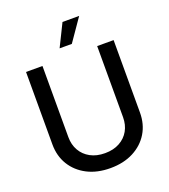

<svg xmlns="http://www.w3.org/2000/svg" viewBox="-167 -1059 1045 1190"><g transform="rotate(-20 355.5 -464.5)"><path d="M356 11.7Q268.6 11.7 203.6 -22Q138.7 -55.7 102.8 -114.5Q66.9 -173.3 66.9 -249.5V-727.5H175.3V-258.3Q175.3 -208.5 197.3 -169.9Q219.2 -131.3 259.8 -109.1Q300.3 -86.9 356 -86.9Q411.6 -86.9 452.1 -109.1Q492.7 -131.3 514.4 -169.9Q536.1 -208.5 536.1 -258.3V-727.5H644.5V-249.5Q644.5 -173.3 608.9 -114.5Q573.2 -55.7 508.3 -22Q443.4 11.7 356 11.7ZM312.5 -793.9 385.3 -941.4H495.1L393.1 -793.9Z"/></g></svg>

Font: Inter 28pt Medium
Style: Regular
Weight: 500
Designer: Rasmus Andersson
Foundry: rsms
Version: Version 4.001;git-66647c0bb